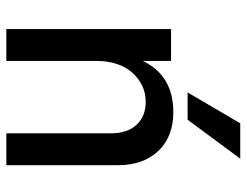

<svg xmlns="http://www.w3.org/2000/svg" viewBox="-104 -656 760 591"><g transform="rotate(90 275.5 -360.0)"><path d="M488 0H390V-320Q390 -373 363.5 -401Q337 -429 293 -429Q241 -429 204 -388.5Q167 -348 167 -275V0H69V-507H167V-420Q212 -514 325 -514Q400 -514 444 -468Q488 -422 488 -343ZM348 -558H264L359 -720H468Z"/></g></svg>

Font: Hind Madurai Medium
Style: Regular
Weight: 500
Designer: Jyotish Sonowal
Foundry: Indian Type Foundry
Version: Version 1.001;PS 1.0;hotconv 1.0.86;makeotf.lib2.5.63406; tt